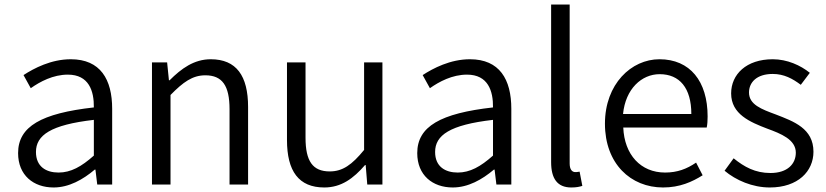

<svg xmlns="http://www.w3.org/2000/svg" viewBox="-20 -816 3654 849"><path d="M217 13C285 13 347 -22 399 -66H402L410 0H476V-335C476 -465 424 -554 293 -554C206 -554 130 -514 84 -484L116 -426C157 -455 215 -486 280 -486C373 -486 396 -414 395 -341C163 -315 60 -257 60 -139C60 -41 128 13 217 13ZM239 -53C184 -53 139 -79 139 -144C139 -218 204 -264 395 -286V-128C340 -79 293 -53 239 -53Z M652 0H734V-396C790 -453 831 -483 888 -483C963 -483 995 -437 995 -333V0H1077V-343C1077 -481 1025 -554 912 -554C838 -554 782 -513 730 -461H727L719 -540H652Z M1414 13C1489 13 1543 -27 1594 -86H1597L1604 0H1671V-540H1590V-153C1536 -87 1495 -58 1438 -58C1363 -58 1331 -103 1331 -207V-540H1249V-197C1249 -59 1301 13 1414 13Z M1982 13C2050 13 2112 -22 2164 -66H2167L2175 0H2241V-335C2241 -465 2189 -554 2058 -554C1971 -554 1895 -514 1849 -484L1881 -426C1922 -455 1980 -486 2045 -486C2138 -486 2161 -414 2160 -341C1928 -315 1825 -257 1825 -139C1825 -41 1893 13 1982 13ZM2004 -53C1949 -53 1904 -79 1904 -144C1904 -218 1969 -264 2160 -286V-128C2105 -79 2058 -53 2004 -53Z M2506 13C2529 13 2542 10 2555 6L2543 -57C2532 -55 2528 -55 2524 -55C2510 -55 2499 -66 2499 -93V-796H2417V-99C2417 -27 2444 13 2506 13Z M2912 13C2986 13 3041 -12 3087 -41L3058 -97C3017 -69 2975 -53 2921 -53C2813 -53 2741 -132 2736 -252H3105C3108 -266 3109 -283 3109 -301C3109 -457 3031 -554 2896 -554C2772 -554 2655 -445 2655 -269C2655 -92 2769 13 2912 13ZM2735 -312C2746 -423 2817 -488 2897 -488C2985 -488 3037 -427 3037 -312Z M3384 13C3509 13 3577 -59 3577 -145C3577 -248 3490 -279 3410 -310C3348 -333 3292 -353 3292 -407C3292 -451 3325 -489 3397 -489C3447 -489 3485 -468 3521 -441L3561 -494C3520 -527 3461 -554 3397 -554C3280 -554 3213 -487 3213 -403C3213 -311 3297 -276 3373 -247C3433 -225 3499 -199 3499 -141C3499 -91 3462 -51 3387 -51C3319 -51 3271 -78 3224 -116L3184 -61C3234 -19 3307 13 3384 13Z"/></svg>

Font: Noto Sans JP DemiLight
Style: Regular
Weight: 350
Designer: Ryoko NISHIZUKA 西塚涼子 (kana, bopomofo & ideographs); Paul D. Hunt (Latin, Greek & Cyrillic); Sandoll Communications 산돌커뮤니
Foundry: Adobe
Version: Version 2.004;hotconv 1.0.118;makeotfexe 2.5.65603